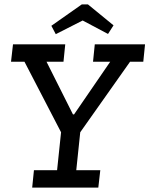

<svg xmlns="http://www.w3.org/2000/svg" viewBox="-20 -851 678 871"><path d="M630 -571H570L344 -251L326 -79H435L426 0H126L134 -79H239L257 -251L91 -571H30L39 -650H276L268 -571H191L311 -332H316L480 -571H402L410 -650H638ZM495 -736 470 -697 355 -758 233 -696 213 -734 351 -831H379Z"/></svg>

Font: Zilla Slab Medium
Style: Regular
Weight: 500
Designer: Typotheque.com
Foundry: Typotheque type foundry
Version: Version 1.1; 2017